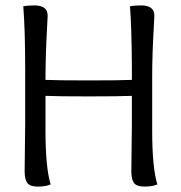

<svg xmlns="http://www.w3.org/2000/svg" viewBox="-20 -686 667 709"><path d="M71 -54 73 -231V-431Q73 -572 66 -663Q83 -666 107 -666Q156 -666 156 -628Q156 -623 154 -588Q148 -481 148 -391Q196 -389 307.5 -389Q419 -389 467 -391V-442Q466 -586 460 -663Q477 -666 501 -666Q550 -666 550 -628Q550 -622 548 -588Q542 -484 542 -404V-203Q542 -68 561 -5Q543 3 514 3Q485 3 475 -10Q465 -23 465 -54Q465 -54 467 -231V-332Q416 -330 306 -330Q196 -330 148 -332V-203Q148 -68 167 -5Q149 3 120 3Q91 3 81 -10Q71 -23 71 -54Z"/></svg>

Font: Overlock
Style: Regular
Weight: 400
Designer: Dario Muhafara
Foundry: Dario Manuel Muhafara
Version: Version 1.002